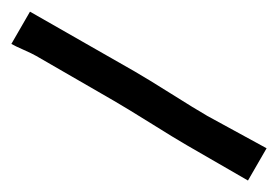

<svg xmlns="http://www.w3.org/2000/svg" viewBox="-23 -110 675 466"><g transform="rotate(30 314.5 123.0)"><path d="M475.1 168.5Q440.4 168.5 371.1 166Q301.8 163.6 267.1 163.6H49.8Q38.6 163.6 16.1 166Q-6.3 168.5 -17.1 168.5V78.1Q31.7 78.1 129.4 77.4Q227.1 76.7 275.9 76.7Q310.5 76.7 379.2 79.3Q447.8 82 482.4 82L646 78.1V168.5Z"/></g></svg>

Font: Righma Çiddhi
Style: Regular
Weight: 400
Designer: R.S. Wihananto
Foundry: R.S. Wihananto
Version: Version 2.0.1